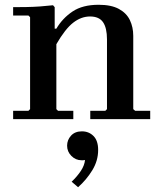

<svg xmlns="http://www.w3.org/2000/svg" viewBox="-20 -499 685 804"><path d="M538 -42 546 -35H609V0H358V-35H421L428 -42V-334Q428 -382 411.5 -406Q395 -430 357 -430Q320 -430 286.5 -404Q253 -378 216 -314V-42L223 -35H287V0H35V-35H99L106 -42V-427L99 -434H35V-469Q61 -469 90 -469.5Q119 -470 147.5 -472Q176 -474 202 -477L209 -469V-379H216Q242 -423 284 -451Q326 -479 393 -479Q446 -479 478 -461.5Q510 -444 524 -414.5Q538 -385 538 -349ZM323 51Q352 51 371.5 70.5Q391 90 391 129Q391 174 366.5 214Q342 254 307 285L280 262Q304 239 319 216Q334 193 336 171Q332 172 328.5 172Q325 172 321 172Q297 172 279 154Q261 136 261 111Q261 87 277.5 69Q294 51 323 51Z"/></svg>

Font: Brygada 1918 SemiBold
Style: Regular
Weight: 600
Designer: Mateusz Machalski | Borys Kosmynka | Przemek Hoffer
Foundry: NIEPODLEGLA 2018
Version: Version 3.006